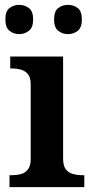

<svg xmlns="http://www.w3.org/2000/svg" viewBox="-20 -768 381 788"><path d="M19 0V-49H31Q49 -49 66 -53.5Q83 -58 94.5 -72.5Q106 -87 106 -115V-423Q106 -451 94 -464.5Q82 -478 65 -482.5Q48 -487 31 -487H22V-536H239V-117Q239 -88 250 -73.5Q261 -59 279 -54Q297 -49 313 -49H326V0ZM259 -628Q236 -628 219 -641.5Q202 -655 202 -688Q202 -722 219 -735Q236 -748 259 -748Q282 -748 299 -735Q316 -722 316 -688Q316 -655 299 -641.5Q282 -628 259 -628ZM59 -628Q36 -628 19 -641.5Q2 -655 2 -688Q2 -722 19 -735Q36 -748 59 -748Q81 -748 98.5 -735Q116 -722 116 -688Q116 -655 98.5 -641.5Q81 -628 59 -628Z"/></svg>

Font: Noto Serif Khojki SemiBold
Style: Regular
Weight: 600
Version: Version 2.003